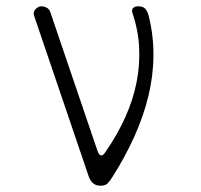

<svg xmlns="http://www.w3.org/2000/svg" viewBox="-20 -580 640 610"><path d="M262 -19 88 -531Q86 -537 88 -542.5Q90 -548 93.5 -551.5Q97 -555 101.5 -557.5Q106 -560 110 -560Q120 -560 128.5 -555.5Q137 -551 140 -541L290 -100Q295 -87 301 -86Q307 -85 315 -97Q353 -152 378 -207.5Q403 -263 414 -319Q425 -375 422 -430.5Q419 -486 400 -541Q399 -546 400 -549.5Q401 -553 404 -555.5Q407 -558 411 -559Q415 -560 420 -560Q435 -560 442 -551.5Q449 -543 452 -531Q468 -468 467.5 -403.5Q467 -339 451.5 -275Q436 -211 407 -146.5Q378 -82 338 -19Q330 -6 322.5 2Q315 10 300 10Q285 10 276 2.5Q267 -5 262 -19Z"/></svg>

Font: Maple Mono NL Thin
Style: Regular
Weight: 250
Monospace: yes
Designer: subframe7536
Version: Version 7.000